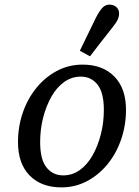

<svg xmlns="http://www.w3.org/2000/svg" viewBox="-20 -800 604 832"><path d="M246 12Q159 12 108.5 -39.5Q58 -91 58 -184Q58 -252 79 -312.5Q100 -373 138 -419.5Q176 -466 227 -493Q278 -520 338 -520Q425 -520 475.5 -468.5Q526 -417 526 -324Q526 -257 505 -196Q484 -135 446 -88.5Q408 -42 357 -15Q306 12 246 12ZM254 -40Q293 -40 325.5 -63Q358 -86 381 -126.5Q404 -167 417 -218Q430 -269 430 -324Q430 -399 402.5 -433.5Q375 -468 330 -468Q291 -468 258.5 -445Q226 -422 203 -381.5Q180 -341 167 -290.5Q154 -240 154 -184Q154 -109 181.5 -74.5Q209 -40 254 -40ZM326 -580Q343 -616 361 -652Q379 -688 396 -724Q410 -751 423 -765.5Q436 -780 454 -780Q472 -780 484 -769.5Q496 -759 496 -742Q496 -729 490.5 -716Q485 -703 468 -682Q443 -651 419 -619.5Q395 -588 370 -556Z"/></svg>

Font: Source Serif 4 Caption
Style: Italic
Weight: 400
Italic angle: -12°
Designer: Frank Grießhammer
Foundry: Adobe Systems Incorporated
Version: Version 4.004;hotconv 1.0.117;makeotfexe 2.5.65602